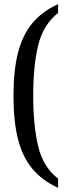

<svg xmlns="http://www.w3.org/2000/svg" viewBox="-20 -778 324 925"><path d="M45 -317Q45 -440 67 -525Q89 -610 136 -666.5Q183 -723 260 -758V-716Q188 -659 164 -560Q140 -461 140 -317Q140 -173 164 -73Q188 27 260 83V127Q182 91 135 34Q88 -23 66.5 -108.5Q45 -194 45 -317Z"/></svg>

Font: Noto Serif Cond
Style: Regular
Weight: 400
Width: 3
Designer: Monotype Design Team
Foundry: Monotype Imaging Inc.
Version: Version 1.001